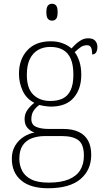

<svg xmlns="http://www.w3.org/2000/svg" viewBox="-20 -763 556 1023"><path d="M236 240Q142 240 92.5 198Q43 156 43 83Q43 42 61 12.5Q79 -17 107 -34.5Q135 -52 164 -57Q142 -64 126.5 -81.5Q111 -99 111 -129Q111 -158 128.5 -180.5Q146 -203 163 -215Q120 -237 100.5 -280Q81 -323 81 -370Q81 -446 125 -494.5Q169 -543 251 -543Q287 -543 315 -532Q343 -521 361 -505Q370 -515 383 -527.5Q396 -540 413 -549.5Q430 -559 450 -559Q476 -559 487.5 -545.5Q499 -532 499 -513Q499 -496 492.5 -484.5Q486 -473 471 -473Q471 -498 465 -510Q459 -522 444 -522Q424 -522 409.5 -511.5Q395 -501 378 -485Q393 -466 403 -435.5Q413 -405 413 -364Q413 -289 372.5 -242Q332 -195 251 -195Q239 -195 218.5 -198Q198 -201 190 -204Q172 -192 159.5 -173.5Q147 -155 147 -128Q147 -98 173 -87Q199 -76 238 -76H317Q367 -76 400 -60Q433 -44 449.5 -13.5Q466 17 466 62Q466 143 408.5 191.5Q351 240 236 240ZM239 210Q304 210 345.5 193Q387 176 407 144Q427 112 427 67Q427 6 397.5 -16Q368 -38 311 -38H219Q181 -38 150 -26.5Q119 -15 101 11.5Q83 38 83 83Q83 117 97.5 146Q112 175 146 192.5Q180 210 239 210ZM248 -225Q288 -225 315 -238.5Q342 -252 356.5 -283Q371 -314 371 -365Q371 -417 357 -449.5Q343 -482 315.5 -497.5Q288 -513 248 -513Q211 -513 183 -497Q155 -481 139 -448.5Q123 -416 123 -364Q123 -292 157.5 -258.5Q192 -225 248 -225ZM257 -653Q244 -653 235.5 -662.5Q227 -672 227 -698Q227 -724 235.5 -733.5Q244 -743 257 -743Q271 -743 279 -733.5Q287 -724 287 -698Q287 -672 279 -662.5Q271 -653 257 -653Z"/></svg>

Font: Noto Serif Khmer ExtraLight
Style: Regular
Weight: 250
Version: Version 2.003